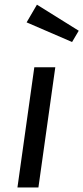

<svg xmlns="http://www.w3.org/2000/svg" viewBox="-20 -822 365 842"><path d="M130.5 -527.1H222.5L148.5 0H56.5ZM96.7 -723.9 142 -801.5 325.3 -687.2 296.1 -637.8Z"/></svg>

Font: Fira Sans Variable
Style: Italic
Weight: 397
Italic angle: -8°
Designer: Carrois Corporate & Edenspiekermann AG
Foundry: Carrois Corporate GbR & Edenspiekermann AG
Version: Version 4.202